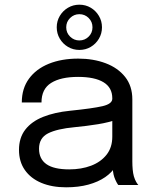

<svg xmlns="http://www.w3.org/2000/svg" viewBox="-20 -789 649 819"><path d="M262 10Q201.5 10 156.2 -9Q111 -28 86 -63.8Q61 -99.5 61 -149.5Q61 -201.5 88 -236.2Q115 -271 164 -290.5Q213 -310 278 -316.5Q376 -326.5 417.5 -336.2Q459 -346 459 -368Q459 -368.5 459 -368.8Q459 -369 459 -369.5Q459 -415.5 421.5 -438.2Q384 -461 313 -461Q239 -461 198 -435.2Q157 -409.5 157 -352H73Q73 -411.5 103.5 -453.2Q134 -495 188.2 -517Q242.5 -539 313.5 -539Q378.5 -539 430.8 -519.2Q483 -499.5 513.8 -460.8Q544.5 -422 544.5 -365Q544.5 -354.5 544.5 -344.2Q544.5 -334 544.5 -323.5V-100Q544.5 -82.5 546 -66Q547.5 -49.5 551 -37Q555.5 -22 561 -12.8Q566.5 -3.5 570 0H484.5Q482 -2.5 477 -11.8Q472 -21 467.5 -33.5Q464 -43.5 462 -58.8Q460 -74 460 -90.5L474 -81Q458.5 -54 428.8 -33.5Q399 -13 357 -1.5Q315 10 262 10ZM275.5 -66.5Q327 -66.5 368.5 -82.2Q410 -98 434.5 -129Q459 -160 459 -206V-311.5L478 -279.5Q446 -267 398.2 -259.2Q350.5 -251.5 298.5 -246.5Q223 -239.5 184.8 -220Q146.5 -200.5 146.5 -154.5Q146.5 -111 178 -88.8Q209.5 -66.5 275.5 -66.5ZM318.5 -616.5Q342 -616.5 358.2 -632.8Q374.5 -649 374.5 -672.5Q374.5 -696 358.2 -712.2Q342 -728.5 318.5 -728.5Q295.5 -728.5 279 -712.2Q262.5 -696 262.5 -672.5Q262.5 -649 279 -632.8Q295.5 -616.5 318.5 -616.5ZM318.5 -576Q292 -576 270 -589Q248 -602 235 -624Q222 -646 222 -672.5Q222 -699 235 -721Q248 -743 270 -756Q292 -769 318.5 -769Q345.5 -769 367.2 -756Q389 -743 402 -721Q415 -699 415 -672.5Q415 -646 402 -624Q389 -602 367.2 -589Q345.5 -576 318.5 -576Z"/></svg>

Font: Epilogue
Style: Regular
Weight: 400
Designer: Tyler Finck
Foundry: Etcetera Type Co
Version: Version 2.112